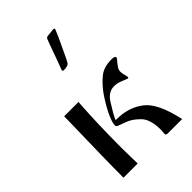

<svg xmlns="http://www.w3.org/2000/svg" viewBox="-238 -915 1014 1014"><g transform="rotate(-45 268.5 -408.5)"><path d="M295 -655 288 -642Q283 -631 271 -627.5Q259 -624 243 -624Q237 -627 237 -630L239 -638Q249 -663 258 -688.5Q267 -714 276 -739Q282 -755 287.5 -770.5Q293 -786 299 -801Q303 -810 311 -812L358 -817Q366 -817 366 -810Q350 -770 331.5 -732Q313 -694 295 -655ZM504 0H395Q383 -2 383 -9L385 -39Q385 -120 349 -154Q315 -188 281 -199Q248 -211 238.5 -215Q229 -219 229 -227Q229 -250 252 -298Q275 -344 306 -389Q337 -432 371.5 -459.5Q406 -487 463 -487Q489 -487 489 -476Q489 -471 479 -460Q469 -449 459.5 -435.5Q450 -422 450 -408Q450 -395 453.5 -383.5Q457 -372 459 -361Q459 -354 452 -354Q433 -362 413 -369.5Q393 -377 372 -377Q330 -377 302 -334Q288 -312 276 -291.5Q264 -271 253 -249Q253 -249 252.5 -247Q252 -245 256 -244Q258 -244 259.5 -244Q261 -244 261 -244Q347 -244 409 -197Q472 -150 504 0ZM170 -113 172 0H66Q66 -35 66.5 -82Q67 -129 68 -178Q69 -227 70 -268L74 -451H181Q178 -417 176.5 -379.5Q175 -342 173 -302Q170 -210 170 -113Z"/></g></svg>

Font: Pochaevsk
Style: Regular
Weight: 400
Version: Version 1.210; ttfautohint (v1.8.4.7-5d5b)